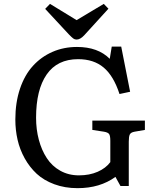

<svg xmlns="http://www.w3.org/2000/svg" viewBox="-20 -956 800 990"><path d="M375 -752Q365.2 -752 357.7 -757.6Q350.1 -763.2 334 -779.8L212.9 -910.2L237.8 -936L375 -852.1L515.1 -936L539.1 -911.1L414.1 -773.9Q393.6 -752 375 -752ZM379.9 14.2Q314.5 14.2 260.3 -5.9Q206.1 -25.9 169.4 -59.8Q132.8 -93.8 107.4 -139.4Q82 -185.1 70.6 -235.4Q59.1 -285.6 59.1 -339.8Q59.1 -427.2 83 -498.3Q106.9 -569.3 149.7 -616.2Q192.4 -663.1 250.5 -688.5Q308.6 -713.9 377 -713.9Q484.9 -713.9 545.9 -652.8L556.2 -715.8H605L650.9 -482.9L596.2 -471.2Q565.9 -564.5 514.6 -607.7Q463.4 -650.9 382.8 -650.9Q275.4 -650.9 220.7 -572Q166 -493.2 166 -349.1Q166 -288.6 180.2 -235.4Q194.3 -182.1 221.2 -140.9Q248 -99.6 290.8 -75.7Q333.5 -51.8 387.2 -51.8Q441.4 -51.8 483.6 -70.3Q525.9 -88.9 548.8 -120.1V-230Q548.8 -254.9 543 -264.2Q537.1 -273.4 516.1 -276.9L456.1 -286.1V-334H727.1V-286.1L673.8 -276.9Q654.3 -273.4 649.2 -262.5Q644 -251.5 644 -226.1V2.9H601.1L575.2 -43.9Q495.6 14.2 379.9 14.2Z"/></svg>

Font: Literata Book
Style: Regular
Weight: 400
Designer: Latin by Veronika Burian and Jose Scaglione. Greek by Irene Vlachou. Cyrillic by Vera Evstafieva
Foundry: TypeTogether
Version: Version 2.003;PS 002.003;hotconv 1.0.88;makeotf.lib2.5.64775